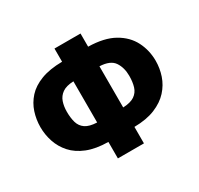

<svg xmlns="http://www.w3.org/2000/svg" viewBox="-154 -912 1150 1111"><g transform="rotate(-30 420.5 -357.0)"><path d="M507 -724V-636Q613 -634 678.5 -597Q744 -560 774.5 -500Q805 -440 805 -370Q805 -320 789 -272.5Q773 -225 738 -186.5Q703 -148 646 -124.5Q589 -101 507 -100V10H333V-100Q250 -101 193 -124Q136 -147 101.5 -185.5Q67 -224 51 -272Q35 -320 35 -370Q35 -421 50.5 -468.5Q66 -516 100 -553.5Q134 -591 191.5 -613Q249 -635 333 -636V-724ZM333 -505Q284 -503 258 -484.5Q232 -466 222 -436.5Q212 -407 212 -371Q212 -330 221 -299Q230 -268 256 -250Q282 -232 333 -230ZM507 -505V-230Q557 -232 583.5 -250Q610 -268 619.5 -299Q629 -330 629 -371Q629 -426 603.5 -464Q578 -502 507 -505Z"/></g></svg>

Font: Noto Sans Disp ExtBd
Style: Regular
Weight: 800
Designer: Monotype Design Team
Foundry: Monotype Imaging Inc.
Version: Version 2.000;GOOG;noto-source:20170915:90ef993387c0; ttfaut